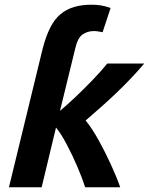

<svg xmlns="http://www.w3.org/2000/svg" viewBox="-20 -796 633 816"><path d="M18 0 161 -588Q175 -642 193.5 -678.5Q212 -715 237.5 -736Q263 -757 295.5 -766.5Q328 -776 370 -776Q390 -776 409 -773Q428 -770 450 -762L416 -659Q406 -661 397 -662.5Q388 -664 379 -664Q352 -664 331 -649.5Q310 -635 300 -591L235 -325Q263 -348 300 -383Q337 -418 374 -456.5Q411 -495 436 -526H593Q566 -494 535 -461.5Q504 -429 471.5 -398Q439 -367 406.5 -338.5Q374 -310 344 -284Q371 -251 399 -200.5Q427 -150 451.5 -96.5Q476 -43 491 0H342Q330 -38 309 -87Q288 -136 264 -181.5Q240 -227 218 -254L157 0Z"/></svg>

Font: Ubuntu Sans Mono
Style: Italic
Weight: 400
Italic angle: -13.5°
Monospace: yes
Designer: Dalton Maag Ltd
Foundry: Dalton Maag Ltd
Version: Version 1.006